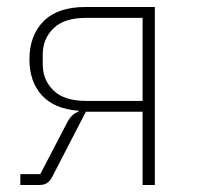

<svg xmlns="http://www.w3.org/2000/svg" viewBox="-20 -528 562 548"><path d="M38 -31H95L171 -177Q184 -203 204 -209V-212Q135 -217 99.5 -256Q64 -295 64 -358Q64 -427 104.5 -467.5Q145 -508 223 -508H422V0H387V-209H225L132 -29Q124 -12 115 -6Q106 0 92 0H38ZM387 -240V-477H226Q163 -477 132.5 -447Q102 -417 102 -373V-344Q102 -300 132.5 -270Q163 -240 226 -240Z"/></svg>

Font: IBM Plex Sans ExtLt
Style: Regular
Weight: 200
Designer: Mike Abbink, Paul van der Laan, Pieter van Rosmalen
Foundry: Bold Monday
Version: Version 3.005